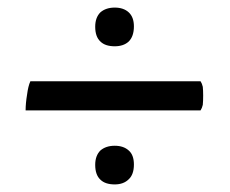

<svg xmlns="http://www.w3.org/2000/svg" viewBox="-20 -526 610 509"><path d="M60.5 -310.5Q54.7 -297.9 51.8 -275.4Q47.9 -252 47.9 -233.4Q203.1 -233.4 511.7 -233.4Q515.6 -239.3 517.6 -248Q518.6 -257.8 518.6 -272.5Q518.6 -286.1 517.6 -295.9Q515.6 -304.7 511.7 -310.5Q361.3 -310.5 60.5 -310.5ZM284.2 -139.6Q260.7 -139.6 246.1 -127Q232.4 -113.3 232.4 -88.9Q232.4 -62.5 246.1 -49.8Q258.8 -37.1 284.2 -37.1Q307.6 -37.1 321.3 -50.8Q335 -63.5 335 -89.8Q335 -115.2 321.3 -127Q307.6 -139.6 284.2 -139.6ZM284.2 -505.9Q260.7 -505.9 246.1 -493.2Q232.4 -479.5 232.4 -455.1Q232.4 -428.7 246.1 -416Q258.8 -403.3 284.2 -403.3Q307.6 -403.3 321.3 -416Q335 -429.7 335 -456.1Q335 -480.5 321.3 -493.2Q307.6 -505.9 284.2 -505.9Z"/></svg>

Font: cl
Style: Regular
Weight: 400
Designer: Mitja Miklavcic
Version: Version 1.0